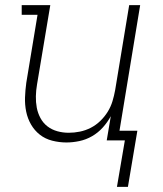

<svg xmlns="http://www.w3.org/2000/svg" viewBox="-20 -550 640 752"><path d="M481 182H438L469 0H398L414 -95Q401 -71 382.5 -50.5Q364 -30 340.5 -16.5Q317 -3 291 2.5Q265 8 240 8Q212 8 184.5 1Q157 -6 136 -22.5Q115 -39 101.5 -62.5Q88 -86 82.5 -113Q77 -140 78 -168.5Q79 -197 83 -226L127 -492H65V-530H177L125 -219Q121 -196 120.5 -173Q120 -150 124 -128.5Q128 -107 138.5 -87.5Q149 -68 166 -55Q183 -42 204.5 -36Q226 -30 249 -30Q271 -30 293 -34.5Q315 -39 335.5 -49.5Q356 -60 373 -76.5Q390 -93 402 -112.5Q414 -132 420.5 -153.5Q427 -175 431 -197L486 -530H529L448 -38H518Z"/></svg>

Font: Iosevka Curly Slab XLtEx
Style: Italic
Weight: 200
Width: 7
Italic angle: -9°
Monospace: yes
Designer: Belleve Invis
Foundry: Belleve Invis
Version: Version 11.1.0; ttfautohint (v1.8.3)